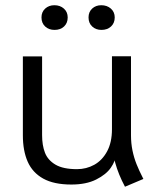

<svg xmlns="http://www.w3.org/2000/svg" viewBox="-20 -689 593 728"><path d="M250.5 10.7Q184.6 10.7 143.9 -11.8Q103.3 -34.4 85 -75.9Q66.7 -117.4 66.7 -176V-475.1H139.6V-176.8Q139.6 -137.9 150.5 -109.9Q161.4 -81.8 190.4 -64.7Q219.5 -47.6 271.7 -47.6Q307.5 -47.6 337.6 -64.3Q367.8 -81.1 386.2 -115.3Q404.5 -149.5 404.5 -198.7L417.7 -97.4Q417.7 -78.4 400.1 -52.9Q382.6 -27.5 344.8 -8.4Q307 10.7 250.5 10.7ZM453.9 19Q404.5 -73.2 404.5 -160.2L476.7 -175.8Q476.7 -145.5 482.4 -117.9Q488.2 -90.3 497.9 -66.1Q507.6 -41.9 521.1 -15.6L523.7 -10.5ZM404.5 -160.2V-475.6H476.7V-103ZM186.9 -575.6Q165.4 -575.6 151.4 -588.4Q137.3 -601.3 137.3 -622.9Q137.3 -643.8 151.4 -656.5Q165.4 -669.2 186.2 -669.2Q208 -669.2 222.4 -656.3Q236.7 -643.4 236.7 -622.9Q236.7 -601.7 222.9 -588.6Q209.1 -575.6 186.9 -575.6ZM364.7 -575.6Q343.6 -575.6 329.7 -588.4Q315.7 -601.3 315.7 -622.9Q315.7 -643.8 329.5 -656.5Q343.3 -669.2 364 -669.2Q385.9 -669.2 400.5 -656.3Q415 -643.4 415 -622.9Q415 -601.7 401 -588.6Q387 -575.6 364.7 -575.6Z"/></svg>

Font: DavidDev Light
Style: Regular
Weight: 300
Designer: David.dev
Foundry: David.dev
Version: Version 1.001;FEAKit 1.0